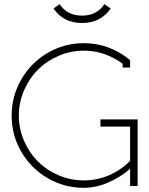

<svg xmlns="http://www.w3.org/2000/svg" viewBox="-20 -896 718 925"><path d="M482.9 -876 513.2 -855Q465.3 -785.2 375 -785.2Q285.6 -785.2 237.8 -855L267.1 -876Q303.2 -820.8 375 -820.8Q446.8 -820.8 482.9 -876ZM463.9 -286.1V-320.8H643.1V0H606.9V-83Q562.5 -43.5 502.7 -17.3Q442.9 8.8 383.8 8.8Q289.6 8.8 209.5 -37.8Q129.4 -84.5 82.8 -164.6Q36.1 -244.6 36.1 -338.9Q36.1 -433.1 82.8 -513.7Q129.4 -594.2 209.5 -641.1Q289.6 -688 383.8 -688Q508.3 -688 606.9 -606V-570.8H570.8V-588.9Q484.9 -651.9 383.8 -651.9Q320.3 -651.9 262.5 -627Q204.6 -602.1 162.6 -560.1Q120.6 -518.1 95.7 -460.2Q70.8 -402.3 70.8 -338.9Q70.8 -275.4 95.7 -217.8Q120.6 -160.2 162.6 -118.2Q204.6 -76.2 262.5 -51.5Q320.3 -26.9 383.8 -26.9Q448.2 -26.9 505.6 -51.8Q563 -76.7 606.9 -121.1V-286.1Z"/></svg>

Font: Rawengulk
Style: Regular
Weight: 400
Version: Version 0.92